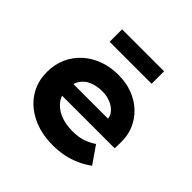

<svg xmlns="http://www.w3.org/2000/svg" viewBox="-188 -915 1100 1100"><g transform="rotate(45 362.0 -365.5)"><path d="M388 10Q291 10 218.5 -25.5Q146 -61 106 -122.5Q66 -184 66 -263Q66 -326 89 -377Q112 -428 153 -465Q194 -502 249 -522Q304 -542 368 -542Q430 -542 482 -522.5Q534 -503 572.5 -467Q611 -431 632 -382Q653 -333 651 -274L650 -229H171L148 -322H520L503 -302V-322Q500 -347 481.5 -367Q463 -387 434 -398.5Q405 -410 370 -410Q325 -410 290 -395.5Q255 -381 235.5 -351Q216 -321 216 -275Q216 -231 239.5 -198Q263 -165 306.5 -146Q350 -127 409 -127Q460 -127 494.5 -139.5Q529 -152 557 -171L629 -67Q596 -42 556.5 -24.5Q517 -7 474.5 1.5Q432 10 388 10ZM198 -640V-741H538V-640Z"/></g></svg>

Font: Lexend Exa
Style: Bold
Weight: 700
Designer: Bonnie Shaver-Troup, Thomas Jockin
Foundry: Lexend
Version: Version 1.007